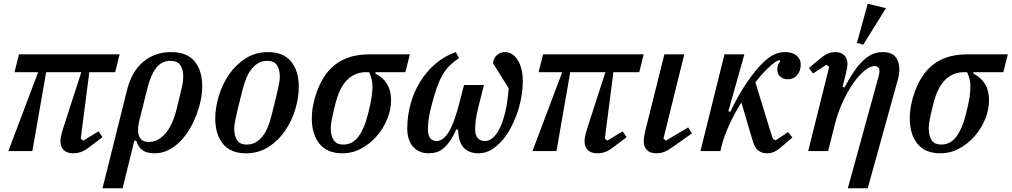

<svg xmlns="http://www.w3.org/2000/svg" viewBox="-20 -812 5437 1032"><path d="M185 -424H58L82 -520H623L599 -424H460L414 -67L427 -56L510 -106L531 -75L464 -24Q437 -3 416.5 4.5Q396 12 373 12Q341 12 323 -5Q305 -22 305 -52Q305 -66 308.5 -82Q312 -98 321 -127L417 -424H228L154 0H25Z M663 -329Q687 -426 749 -479Q811 -532 899 -532Q984 -532 1025.5 -483Q1067 -434 1067 -346Q1067 -313 1059 -274Q1051 -235 1036 -195Q1021 -155 999 -118Q977 -81 948.5 -52Q920 -23 885.5 -5.5Q851 12 811 12Q769 12 746 -4.5Q723 -21 712 -56H702L639 200H531ZM780 -49Q827 -49 866.5 -91.5Q906 -134 929 -225Q939 -266 946 -294.5Q953 -323 957.5 -343Q962 -363 963.5 -376.5Q965 -390 965 -401Q965 -437 949.5 -461Q934 -485 895 -485Q849 -485 819.5 -447Q790 -409 773 -340L728 -160Q716 -110 728 -79.5Q740 -49 780 -49Z M1307 -35Q1333 -35 1353.5 -46.5Q1374 -58 1390.5 -78.5Q1407 -99 1418.5 -126.5Q1430 -154 1438 -186Q1452 -241 1461 -277.5Q1470 -314 1475 -337.5Q1480 -361 1482 -375Q1484 -389 1484 -400Q1484 -437 1469 -461Q1454 -485 1416 -485Q1390 -485 1369.5 -473.5Q1349 -462 1332.5 -441.5Q1316 -421 1304.5 -393.5Q1293 -366 1285 -334Q1271 -279 1262 -242.5Q1253 -206 1248 -182.5Q1243 -159 1241 -144.5Q1239 -130 1239 -120Q1239 -83 1254 -59Q1269 -35 1307 -35ZM1302 12Q1220 12 1178.5 -38.5Q1137 -89 1137 -175Q1137 -233 1156 -296Q1175 -359 1211 -411.5Q1247 -464 1300 -498Q1353 -532 1421 -532Q1503 -532 1544.5 -481.5Q1586 -431 1586 -345Q1586 -287 1567 -224Q1548 -161 1512 -108.5Q1476 -56 1423 -22Q1370 12 1302 12Z M1999 -424 1997 -417Q2038 -397 2060 -361Q2082 -325 2082 -273Q2082 -223 2061.5 -172.5Q2041 -122 2005.5 -81Q1970 -40 1922.5 -14Q1875 12 1820 12Q1739 12 1697.5 -39Q1656 -90 1656 -175Q1656 -211 1663.5 -249Q1671 -287 1684.5 -323Q1698 -359 1716.5 -390Q1735 -421 1758 -444Q1796 -482 1847 -501Q1898 -520 1971 -520H2183L2159 -424ZM1826 -35Q1875 -35 1907 -78.5Q1939 -122 1957 -195Q1971 -250 1976.5 -284Q1982 -318 1982 -346Q1982 -367 1977 -387.5Q1972 -408 1964 -424H1947Q1889 -424 1847 -383.5Q1805 -343 1783 -255Q1770 -204 1764 -173Q1758 -142 1758 -121Q1758 -84 1773 -59.5Q1788 -35 1826 -35Z M2581 -355 2552 -239Q2541 -197 2537.5 -167Q2534 -137 2534 -117Q2534 -84 2548.5 -69Q2563 -54 2586 -54Q2620 -54 2648 -92Q2676 -130 2695 -206Q2703 -240 2707.5 -273Q2712 -306 2714 -338L2630 -472Q2632 -498 2650 -515Q2668 -532 2694 -532Q2736 -532 2763 -488.5Q2790 -445 2790 -377Q2790 -331 2781 -283.5Q2772 -236 2755.5 -192Q2739 -148 2717 -110Q2695 -72 2670 -47Q2635 -12 2607.5 0Q2580 12 2552 12Q2501 12 2472.5 -18Q2444 -48 2443 -113L2433 -117Q2416 -79 2399 -54.5Q2382 -30 2364 -15Q2346 0 2326.5 6Q2307 12 2285 12Q2232 12 2200.5 -23Q2169 -58 2169 -122Q2169 -188 2186.5 -252Q2204 -316 2237 -370.5Q2270 -425 2318.5 -467.5Q2367 -510 2430 -532L2447 -500Q2418 -480 2396.5 -459Q2375 -438 2358 -408Q2341 -378 2326.5 -336.5Q2312 -295 2297 -235Q2289 -204 2284.5 -173.5Q2280 -143 2280 -119Q2280 -84 2292.5 -69Q2305 -54 2327 -54Q2343 -54 2359 -65Q2375 -76 2390.5 -100.5Q2406 -125 2421 -165.5Q2436 -206 2451 -266L2474 -355Z M3002 -424H2875L2899 -520H3440L3416 -424H3277L3231 -67L3244 -56L3327 -106L3348 -75L3281 -24Q3254 -3 3233.5 4.5Q3213 12 3190 12Q3158 12 3140 -5Q3122 -22 3122 -52Q3122 -66 3125.5 -82Q3129 -98 3138 -127L3234 -424H3045L2971 0H2842Z M3699 -95 3596 -22Q3568 -2 3548.5 5Q3529 12 3508 12Q3474 12 3457 -6Q3440 -24 3440 -53Q3440 -72 3448 -107L3551 -520H3658L3546 -67L3559 -56L3679 -127Z M3874 -520H3981L3895 -214L3905 -211Q3952 -307 3995 -369.5Q4038 -432 4076 -470Q4111 -505 4140 -518.5Q4169 -532 4198 -532Q4240 -532 4262 -513Q4284 -494 4284 -464Q4284 -432 4265 -409Q4246 -386 4214 -386Q4189 -386 4173.5 -400.5Q4158 -415 4158 -439Q4158 -467 4175 -482L4170 -488H4169Q4161 -488 4146.5 -478.5Q4132 -469 4105 -443Q4088 -427 4072 -408.5Q4056 -390 4040 -370L4117 -119Q4118 -116 4120.5 -108Q4123 -100 4126 -91.5Q4129 -83 4131.5 -75.5Q4134 -68 4136 -64L4150 -58L4216 -102L4239 -73L4183 -25Q4159 -4 4141 4Q4123 12 4103 12Q4075 12 4056 -3Q4037 -18 4026 -54L3965 -261Q3927 -201 3899.5 -140.5Q3872 -80 3859 -29L3852 0H3745Z M4437 -453 4422 -464 4350 -417 4328 -447 4385 -494Q4412 -517 4430.5 -524.5Q4449 -532 4470 -532Q4501 -532 4518 -515Q4535 -498 4535 -468Q4535 -457 4532.5 -444Q4530 -431 4526 -414L4509 -345L4519 -342Q4539 -379 4560.5 -413Q4582 -447 4606.5 -473.5Q4631 -500 4659.5 -516Q4688 -532 4724 -532Q4772 -532 4793 -506.5Q4814 -481 4814 -440Q4814 -426 4811.5 -410Q4809 -394 4804 -377L4644 200H4537L4704 -407Q4707 -419 4707 -429Q4707 -457 4681 -457Q4657 -457 4626.5 -432Q4596 -407 4566 -364Q4536 -321 4509.5 -263.5Q4483 -206 4467 -142L4431 0H4324ZM4644 -792 4742 -768 4620 -572 4586 -581Z M5213 -424 5211 -417Q5252 -397 5274 -361Q5296 -325 5296 -273Q5296 -223 5275.5 -172.5Q5255 -122 5219.5 -81Q5184 -40 5136.5 -14Q5089 12 5034 12Q4953 12 4911.5 -39Q4870 -90 4870 -175Q4870 -211 4877.5 -249Q4885 -287 4898.5 -323Q4912 -359 4930.5 -390Q4949 -421 4972 -444Q5010 -482 5061 -501Q5112 -520 5185 -520H5397L5373 -424ZM5040 -35Q5089 -35 5121 -78.5Q5153 -122 5171 -195Q5185 -250 5190.5 -284Q5196 -318 5196 -346Q5196 -367 5191 -387.5Q5186 -408 5178 -424H5161Q5103 -424 5061 -383.5Q5019 -343 4997 -255Q4984 -204 4978 -173Q4972 -142 4972 -121Q4972 -84 4987 -59.5Q5002 -35 5040 -35Z"/></svg>

Font: IBM Plex Serif Medm
Style: Italic
Weight: 500
Italic angle: -14°
Designer: Mike Abbink, Paul van der Laan, Pieter van Rosmalen
Foundry: Bold Monday
Version: Version 3.001